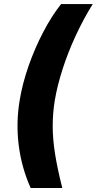

<svg xmlns="http://www.w3.org/2000/svg" viewBox="-20 -792 478 948"><path d="M77.1 -296.4Q90.3 -377.9 120.8 -465.6Q151.4 -553.2 193.4 -633.5Q235.4 -713.9 281.7 -772H438Q391.1 -696.8 353.3 -614.7Q315.4 -532.7 289.3 -451.7Q263.2 -370.6 250.5 -296.4Q240.2 -232.9 240.2 -168.9Q240.2 -105 252 -31.2Q263.7 42.5 287.6 136.2H131.3Q85.9 34.2 72.3 -75.9Q58.6 -186 77.1 -296.4Z"/></svg>

Font: Inter ExtraBold
Style: Italic
Weight: 800
Italic angle: -9.3988°
Designer: Rasmus Andersson
Foundry: rsms
Version: Version 4.001;git-66647c0bb